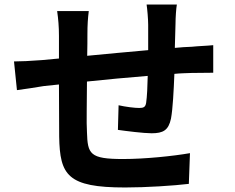

<svg xmlns="http://www.w3.org/2000/svg" viewBox="-20 -801 1040 850"><path d="M763 -781H629C632 -762 636 -716 636 -691V-579C544 -571 450 -562 366 -554C367 -593 367 -626 367 -649C367 -692 369 -719 373 -752H233C238 -717 241 -683 241 -642V-542L166 -535C115 -531 70 -529 42 -529L55 -402C82 -405 143 -415 174 -420L241 -427C241 -334 242 -239 242 -196C245 -25 279 29 534 29C627 29 750 21 816 13L821 -123C747 -110 622 -97 525 -97C377 -97 368 -119 365 -216C362 -259 365 -348 365 -440C450 -449 546 -458 634 -465C633 -418 631 -373 627 -346C624 -327 616 -323 596 -323C576 -323 536 -328 505 -335L502 -226C537 -221 616 -211 651 -211C702 -211 726 -224 737 -276C745 -319 749 -399 752 -474C781 -477 807 -477 828 -478C855 -478 908 -479 924 -479V-601C895 -598 856 -597 829 -594C806 -593 781 -592 754 -589C755 -622 756 -657 757 -696C757 -723 760 -766 763 -781Z"/></svg>

Font: Spoqa Han Sans Neo Bold
Style: Bold
Weight: 700
Designer: [Spoqa Han Sans Neo] Dong-huui Kim  Younghwa Kang  Yujin Lee  [Noto Sans] Ryoko NISHIZUKA  (kana & ideographs); Paul D. 
Foundry: Spoqa (http://www.spoqa-han-sans.com)
Version: Version 1.100;hotconv 1.0.109;makeotfexe 2.5.65596